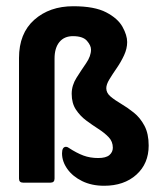

<svg xmlns="http://www.w3.org/2000/svg" viewBox="-20 -586 517 616"><path d="M200 -112Q226 -95 247.5 -87Q269 -79 295 -79Q320 -79 331 -88.5Q342 -98 342 -112Q342 -132 328.5 -146Q315 -160 295.5 -172.5Q276 -185 256.5 -199.5Q237 -214 223.5 -234.5Q210 -255 210 -285Q210 -312 225.5 -336.5Q241 -361 256.5 -383.5Q272 -406 272 -427Q272 -440 259 -455Q246 -470 214 -470Q186 -470 170.5 -451Q155 -432 155 -398V-13Q155 0 142 0H54Q41 0 41 -13V-400Q41 -479 90 -522.5Q139 -566 215 -566Q283 -566 320.5 -546.5Q358 -527 373 -500Q388 -473 388 -451Q388 -430 378 -408.5Q368 -387 354.5 -367.5Q341 -348 331 -331.5Q321 -315 321 -303Q321 -288 334.5 -276.5Q348 -265 368.5 -253Q389 -241 409.5 -224.5Q430 -208 443.5 -182.5Q457 -157 457 -119Q457 -61 417.5 -25.5Q378 10 314 10Q274 10 243.5 -5Q213 -20 196 -44Q179 -68 179 -94Q179 -115 192 -115Q194 -115 196.5 -114Q199 -113 200 -112Z"/></svg>

Font: Zain ExtraBold
Style: Regular
Weight: 800
Designer: Zain,Boutros
Foundry: Mobile Telecommunications Company (Zain), 2024
Version: Version 1.50; ttfautohint (v1.8.4)